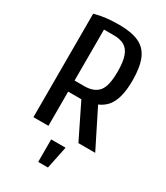

<svg xmlns="http://www.w3.org/2000/svg" viewBox="-223 -804 961 1109"><g transform="rotate(30 257.5 -250.0)"><path d="M70 0V-690Q108 -701 147 -705.5Q186 -710 235 -710Q316 -710 365.5 -687Q415 -664 437.5 -611Q460 -558 460 -470Q460 -403 447.5 -359Q435 -315 412.5 -289.5Q390 -264 357 -250L482 0H370L258 -228H170V0ZM170 -302H235Q299 -302 329.5 -338Q360 -374 360 -470Q360 -536 346.5 -573.5Q333 -611 305.5 -626.5Q278 -642 235 -642H170ZM223 210V60H319L288 210Z"/></g></svg>

Font: Cuprum Medium
Style: Regular
Weight: 500
Designer: Jovanny Lemonad
Foundry: Jovanny Lemonad
Version: Version 3.000